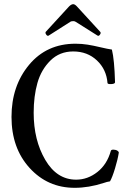

<svg xmlns="http://www.w3.org/2000/svg" viewBox="-20 -885 605 918"><path d="M213 -715Q207 -711 201 -719.5Q195 -728 199 -733L310 -854Q321 -865 330 -865Q338 -865 348 -854L459 -733Q464 -728 458 -719.5Q452 -711 446 -715L343 -780Q338 -784 330 -784Q320 -784 315 -780ZM337 13Q208 13 121.5 -82Q35 -177 35 -326Q35 -474 119 -575Q203 -676 341 -676Q371 -676 399 -671.5Q427 -667 460.5 -659Q494 -651 515 -648Q527 -600 530 -492Q530 -484 512.5 -483Q495 -482 494 -488Q489 -553 443.5 -596Q398 -639 330 -639Q265 -639 221 -595.5Q177 -552 159 -488.5Q141 -425 141 -346Q141 -215 196.5 -120.5Q252 -26 344 -26Q399 -26 445.5 -62.5Q492 -99 510 -164Q512 -170 523.5 -169.5Q535 -169 542 -164Q548 -160 548 -155Q543 -123 530 -80Q517 -37 506 -18Q492 -16 475 -10Q404 13 337 13Z"/></svg>

Font: Junicode Cond Medium
Style: Regular
Weight: 500
Width: 3
Designer: Peter S. Baker
Version: Version 2.201